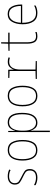

<svg xmlns="http://www.w3.org/2000/svg" viewBox="1280 -1980 939 3540"><g transform="rotate(-90 1750.0 -209.5)"><path d="M404 -129Q404 -200 361 -228Q318 -256 262 -283Q210 -309 176.5 -332Q143 -355 143 -407Q143 -460 178.5 -486Q214 -512 270 -512Q336 -512 384 -485L396 -509Q340 -537 271 -537Q196 -537 156.5 -501Q117 -465 117 -408Q117 -342 157 -313.5Q197 -285 255 -258Q307 -234 342 -210Q377 -186 377 -130Q377 -16 244 -16Q173 -16 107 -53V-23Q130 -11 165 -0.5Q200 10 244 10Q324 10 364 -27.5Q404 -65 404 -129Z M940 -264Q940 -385 897.5 -461Q855 -537 753 -537Q659 -537 609.5 -466Q560 -395 560 -265Q560 -137 607.5 -63.5Q655 10 751 10Q849 10 894.5 -63Q940 -136 940 -264ZM586 -265Q586 -383 627.5 -447.5Q669 -512 753 -512Q842 -512 878 -443Q914 -374 914 -265Q914 -147 875.5 -81Q837 -15 751 -15Q666 -15 626 -82Q586 -149 586 -265Z M1111 -241V-279Q1111 -384 1150.5 -448Q1190 -512 1264 -512Q1414 -512 1414 -270Q1414 -135 1370.5 -75Q1327 -15 1259 -15Q1193 -15 1152 -73.5Q1111 -132 1111 -241ZM1111 240V-11Q1111 -39 1111 -64.5Q1111 -90 1109 -112H1112Q1125 -66 1159.5 -28Q1194 10 1258 10Q1343 10 1391.5 -60Q1440 -130 1440 -270Q1440 -537 1265 -537Q1196 -537 1160 -496Q1124 -455 1109 -403H1107L1106 -528H1085V240Z M1940 -264Q1940 -385 1897.5 -461Q1855 -537 1753 -537Q1659 -537 1609.5 -466Q1560 -395 1560 -265Q1560 -137 1607.5 -63.5Q1655 10 1751 10Q1849 10 1894.5 -63Q1940 -136 1940 -264ZM1586 -265Q1586 -383 1627.5 -447.5Q1669 -512 1753 -512Q1842 -512 1878 -443Q1914 -374 1914 -265Q1914 -147 1875.5 -81Q1837 -15 1751 -15Q1666 -15 1626 -82Q1586 -149 1586 -265Z M2395 0V-21L2238 -25V-303Q2238 -401 2274.5 -455.5Q2311 -510 2381 -510Q2420 -510 2456 -497L2462 -523Q2427 -536 2381 -536Q2320 -536 2286.5 -503Q2253 -470 2240 -427H2238L2234 -528H2083V-507L2212 -503V-25L2065 -21V0Z M2930 -3V-28Q2894 -15 2851 -15Q2787 -15 2764 -58.5Q2741 -102 2741 -183V-503H2918V-528H2741V-659H2719L2714 -528L2584 -524V-503H2715V-180Q2715 -92 2743.5 -41Q2772 10 2851 10Q2877 10 2895.5 6Q2914 2 2930 -3Z M3419 -23V-51Q3354 -15 3280 -15Q3100 -15 3100 -270H3437V-296Q3437 -394 3396.5 -466Q3356 -538 3261 -538Q3166 -538 3119.5 -459Q3073 -380 3073 -262Q3073 -140 3123 -65Q3173 10 3280 10Q3358 10 3419 -23ZM3261 -513Q3340 -513 3375.5 -450.5Q3411 -388 3411 -294H3101Q3108 -403 3150.5 -458Q3193 -513 3261 -513Z"/></g></svg>

Font: Noto Sans Mono UI Condensed Thin
Style: Regular
Weight: 250
Width: 3
Designer: Monotype Design team
Foundry: Monotype Imaging Inc.
Version: 1.000